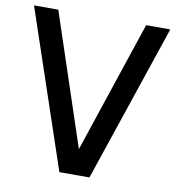

<svg xmlns="http://www.w3.org/2000/svg" viewBox="-81 -793 796 865"><g transform="rotate(10 317.0 -360.0)"><path d="M248 0 5 -720H116L316.5 -117.5L518 -720H628.5L385.5 0Z"/></g></svg>

Font: Vela Sans SemBd
Style: Regular
Weight: 600
Designer: Principal design: Mikhail Sharanda - project Manrope.
Design modification: Ravid Balaliev
Foundry: Mikhail Sharanda
Version: Version 1.001